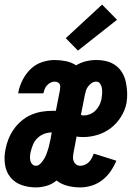

<svg xmlns="http://www.w3.org/2000/svg" viewBox="-25 -803 595 835"><path d="M131 12Q98 12 68.5 1.5Q39 -9 20 -32.5Q1 -56 -3.5 -88.5Q-8 -121 -1 -154Q3 -176 12 -198.5Q21 -221 35 -241Q49 -261 68.5 -277.5Q88 -294 110 -303.5Q132 -313 155 -317Q178 -321 201 -321H218L236 -413Q237 -419 237 -426Q237 -433 234 -438Q231 -443 225 -445.5Q219 -448 212 -448Q203 -448 194.5 -443.5Q186 -439 179.5 -432Q173 -425 169.5 -416Q166 -407 164 -399V-397H54L55 -403Q60 -429 73.5 -455.5Q87 -482 108 -502.5Q129 -523 157 -532.5Q185 -542 212 -542Q237 -542 261.5 -537Q286 -532 306 -519Q326 -531 348.5 -536.5Q371 -542 393 -542Q417 -542 439 -536.5Q461 -531 478.5 -518Q496 -505 507 -486Q518 -467 522.5 -445.5Q527 -424 528 -401Q529 -378 525 -354Q519 -324 501.5 -295.5Q484 -267 457.5 -246.5Q431 -226 399.5 -216.5Q368 -207 338 -207Q330 -207 322.5 -207.5Q315 -208 308 -209L295 -140Q293 -130 292.5 -120Q292 -110 295.5 -101.5Q299 -93 306.5 -87.5Q314 -82 324 -82Q334 -82 344.5 -86.5Q355 -91 362.5 -99Q370 -107 374.5 -116Q379 -125 383 -135L481 -104Q471 -80 456 -58Q441 -36 419.5 -19.5Q398 -3 373 4.5Q348 12 324 12Q295 12 268 5Q241 -2 221 -18Q202 -2 178 5Q154 12 131 12ZM340 -301Q353 -301 366.5 -306.5Q380 -312 390 -322Q400 -332 406.5 -344.5Q413 -357 416 -370Q418 -382 419 -394Q420 -406 418.5 -417.5Q417 -429 411 -438.5Q405 -448 393 -448Q383 -448 374 -442Q365 -436 358.5 -427.5Q352 -419 349 -409.5Q346 -400 344 -390L327 -304Q330 -302 333 -301.5Q336 -301 340 -301ZM131 -82Q142 -82 151 -91.5Q160 -101 166.5 -111.5Q173 -122 177 -133Q181 -144 184.5 -155Q188 -166 190 -177Q192 -188 195 -199L200 -227Q184 -227 167.5 -221Q151 -215 138 -202.5Q125 -190 118.5 -174Q112 -158 108 -141Q106 -132 105.5 -122.5Q105 -113 107 -104Q109 -95 115.5 -88.5Q122 -82 131 -82ZM314 -583 261 -637 419 -783 484 -717Z"/></svg>

Font: Lode
Style: Bold Italic
Weight: 700
Italic angle: -11°
Monospace: yes
Designer: Belleve Invis
Foundry: Belleve Invis
Version: Version 29.2.0; ttfautohint (v1.8.3)